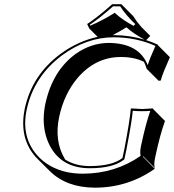

<svg xmlns="http://www.w3.org/2000/svg" viewBox="-20 -825 827 912"><path d="M556.2 -805.2 612.8 -748.5Q629.4 -721.7 650.9 -697.3L693.8 -654.3L674.3 -634.3Q689.9 -629.4 703.6 -624Q717.3 -618.7 723.1 -615.7L729.5 -612.8L730.5 -609.9L787.1 -553.2Q755.4 -482.4 746.1 -451.7Q744.6 -446.8 743.7 -442.4L733.4 -441.4L676.8 -498Q671.4 -516.6 663.6 -531.2Q619.6 -554.2 553.7 -554.2Q433.1 -554.2 347.2 -453.1Q284.7 -378.4 261.2 -270.5Q237.3 -157.7 286.1 -73.2Q288.6 -69.3 290.5 -66.4Q339.8 -36.1 406.7 -36.1Q513.2 -36.6 561.5 -74.2L570.8 -117.2Q597.2 -255.4 601.1 -307.1L604 -310.1Q606 -310.1 654.3 -307.1L707 -310.1L707.5 -307.1L763.7 -250.5Q739.3 -182.6 717.8 -80.6L716.3 -74.2Q709.5 -39.1 716.3 -26.4L659.7 -83L659.2 -80.1L715.3 -23.4Q587.9 66.4 430.7 66.4Q295.4 65.9 216.3 -12.7L159.7 -68.8Q76.7 -151.9 92.8 -279.8Q94.7 -293.9 97.2 -307.1Q131.3 -468.8 268.6 -569.8Q350.1 -629.4 443.8 -649.9L403.8 -689.9L394 -710.9Q444.8 -744.1 513.2 -805.2ZM667 -636.7Q615.2 -664.1 580.6 -695.3Q545.9 -673.8 514.6 -657.7Q519 -657.7 521 -658.2Q595.2 -657.7 667 -636.7ZM580.6 -115.2 570.8 -68.4 567.9 -65.9Q516.1 -25.9 406.7 -25.9Q271 -25.9 215.3 -135.7Q187.5 -191.4 187.5 -260.3Q188 -295.4 194.8 -329.1Q228.5 -487.3 337.9 -567.9Q411.1 -620.6 497.1 -621.1Q641.1 -619.6 681.6 -515.6Q691.4 -547.4 718.3 -606.9Q627.9 -647.5 521 -647.9Q390.6 -647.9 273.9 -561.5Q140.6 -461.4 106.9 -304.7Q79.6 -176.3 155.3 -88.9Q209.5 -26.9 298.8 -7.3Q335 0 374 0Q526.9 -0.5 647.9 -84.5Q643.6 -101.6 649.9 -133.3L651.4 -139.2Q672.4 -237.3 693.8 -298.3Q676.3 -296.9 654.3 -296.9Q628.9 -296.9 610.8 -298.8Q606 -247.1 580.6 -115.2ZM550.8 -794.9H517.1Q453.6 -738.8 406.7 -707.5L408.7 -703.1Q465.3 -727.1 518.6 -760.3L524.9 -764.6L530.3 -759.3Q564.9 -728.5 614.7 -702.1L622.6 -710.4Q578.6 -752 550.8 -794.9Z"/></svg>

Font: Linux Biolinum Shadow O
Style: Italic
Weight: 400
Italic angle: -12°
Designer: Philipp H. Poll
Foundry: Philipp H. Poll
Version: Version 0.6.2